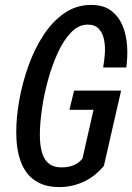

<svg xmlns="http://www.w3.org/2000/svg" viewBox="-20 -750 537 780"><path d="M221 10Q162 10 123 -16Q84 -42 65 -92Q46 -142 46 -213Q46 -274 58.5 -344Q71 -414 95.5 -482.5Q120 -551 156.5 -607Q193 -663 241.5 -696.5Q290 -730 350 -730Q402 -730 433 -705.5Q464 -681 479 -643Q494 -605 496.5 -561Q499 -517 493 -476H399Q404 -503 406 -533Q408 -563 402.5 -589.5Q397 -616 381.5 -633Q366 -650 336 -650Q300 -650 269.5 -619Q239 -588 215.5 -537Q192 -486 175.5 -426.5Q159 -367 150.5 -308Q142 -249 142 -203Q142 -135 163 -102.5Q184 -70 230 -70Q257 -70 278.5 -78.5Q300 -87 315 -106L402 -76Q364 -31 317.5 -10.5Q271 10 221 10ZM308 -75 367 -335 391 -304H262L281 -382H472L402 -76Z"/></svg>

Font: Instrument Sans Condensed Medium
Style: Italic
Weight: 500
Width: 3
Italic angle: -13°
Designer: Rodrigo Fuenzalida
Foundry: fragTYPE
Version: Version 1.000;gftools[0.9.28]